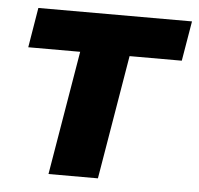

<svg xmlns="http://www.w3.org/2000/svg" viewBox="-44 -591 659 637"><g transform="rotate(5 285.0 -273.0)"><path d="M36.6 -413.1 58.6 -545.9H570.3L547.9 -413.1H374L304.7 0H140.1L209.5 -413.1Z"/></g></svg>

Font: Inter Tight ExtraBold
Style: Italic
Weight: 800
Italic angle: -9.39999°
Designer: Rasmus Andersson
Foundry: rsms
Version: Version 3.004